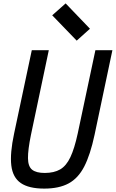

<svg xmlns="http://www.w3.org/2000/svg" viewBox="-20 -1095 681 1129"><path d="M240 14Q150 14 102.5 -18.5Q55 -51 46.5 -122Q38 -193 63 -310L167 -800H267L162 -302Q144 -214 144.5 -165Q145 -116 169 -97Q193 -78 243 -78Q298 -78 334 -99Q370 -120 394 -171Q418 -222 437 -310L541 -800H641L536 -302Q511 -185 475.5 -116Q440 -47 383.5 -16.5Q327 14 240 14ZM431 -856 287 -1005 366 -1075 509 -926Z"/></svg>

Font: Victor Mono Thin
Style: Bold Italic
Weight: 700
Italic angle: -12°
Monospace: yes
Version: Version 1.561;gftools[0.9.30]